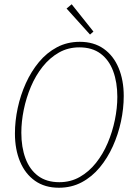

<svg xmlns="http://www.w3.org/2000/svg" viewBox="-20 -868 640 900"><path d="M256 12Q190 12 144 -20.5Q98 -53 74 -110.5Q50 -168 50 -242Q50 -301 63 -361.5Q76 -422 101 -477.5Q126 -533 162.5 -577Q199 -621 247 -646.5Q295 -672 354 -672Q420 -672 466 -639.5Q512 -607 536 -549.5Q560 -492 560 -418Q560 -359 547 -298.5Q534 -238 509 -182.5Q484 -127 447.5 -83Q411 -39 363 -13.5Q315 12 256 12ZM258 -14Q311 -14 354 -38.5Q397 -63 430 -104.5Q463 -146 485 -198Q507 -250 518.5 -306Q530 -362 530 -414Q530 -482 510.5 -534.5Q491 -587 451.5 -616.5Q412 -646 352 -646Q299 -646 256 -621.5Q213 -597 180 -555.5Q147 -514 125 -462Q103 -410 91.5 -354Q80 -298 80 -246Q80 -178 99.5 -125.5Q119 -73 158.5 -43.5Q198 -14 258 -14ZM402 -706 292 -828 316 -848 418 -720Z"/></svg>

Font: SourceCodeVF
Style: Italic
Weight: 200
Italic angle: -11°
Monospace: yes
Designer: Paul D. Hunt, Teo Tuominen
Foundry: Adobe
Version: Version 1.026;hotconv 1.1.0;makeotfexe 2.6.0